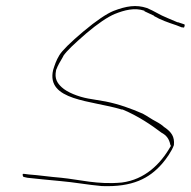

<svg xmlns="http://www.w3.org/2000/svg" viewBox="-20 -591 642 647"><path d="M57 -5C56 -4 56 2 59 5L72 8C103 11 144 16 182 19C229 23 277 32 323 36C427 40 483 10 526 -39C540 -55 559 -82 566 -102C569 -131 557 -146 536 -161L535 -162H534C527 -169 518 -175 505 -182C491 -189 478 -199 461 -208C422 -225 381 -240 336 -249L277 -259C244 -265 206 -280 188 -297C173 -311 163 -326 169 -354V-356L170 -357C174 -369 183 -384 193 -401V-402C205 -420 230 -443 270 -478C310 -512 343 -534 367 -544C399 -557 434 -566 466 -555L467 -554V-553L499 -538V-537C521 -524 547 -515 574 -506L592 -499H593C596 -499 598 -498 600 -498C604 -506 602 -509 601 -509L580 -516H578C566 -521 556 -525 545 -530C517 -541 500 -554 475 -564C439 -576 406 -571 362 -554C340 -545 305 -522 261 -485C217 -448 189 -420 180 -405C169 -387 164 -371 159 -355C135 -251 288 -253 390 -222H393C446 -200 491 -169 524 -144C541 -135 550 -123 554 -103L556 -99L555 -98C521 -38 468 14 391 24C310 32 247 14 186 8C148 5 109 -1 78 -3L62 -5ZM158 -354H159ZM524 -145Z"/></svg>

Font: Stray Cat
Style: HlExtObl
Weight: 100
Version: Version 1.0